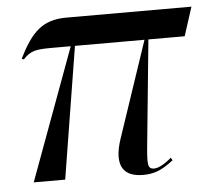

<svg xmlns="http://www.w3.org/2000/svg" viewBox="-44 -584 705 638"><g transform="rotate(-5 308.5 -264.5)"><path d="M44 0H149L220 -440H452L345 -122C313 -29 345 7 408 7C443 7 469 -1 510 -33L505 -42C477 -18 458 -11 447 -11C424 -11 424 -27 431 -97L465 -440H586L617 -536H200C120 -536 83 -499 40 -413L47 -410C72 -437 89 -440 146 -440H206Z"/></g></svg>

Font: Noto Serif Display ExtraCondensed Medium
Style: Italic
Weight: 500
Width: 2
Italic angle: -12°
Designer: Monotype Design Team
Foundry: Monotype Imaging Inc.
Version: Version 2.009